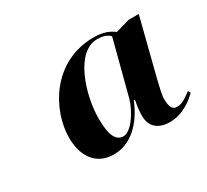

<svg xmlns="http://www.w3.org/2000/svg" viewBox="-80 -838 624 578"><g transform="rotate(-30 232.0 -549.0)"><path d="M172 -381C230 -381 277 -425 304 -492H308C304 -472 302 -454 302 -439C302 -401 327 -381 366 -381C411 -381 447 -409 464 -427L459 -435C444 -424 427 -410 408 -410C391 -410 385 -423 385 -451C385 -464 392 -492 397 -513L447 -710H412L363 -696C347 -708 327 -717 294 -717C150 -717 79 -586 79 -492C79 -430 108 -381 172 -381ZM224 -414C201 -414 185 -433 185 -497C185 -581 226 -707 300 -707C318 -707 334 -703 344 -692L295 -504C284 -464 250 -414 224 -414Z"/></g></svg>

Font: Noto Serif Display SemiBold
Style: Italic
Weight: 600
Italic angle: -12°
Designer: Monotype Design Team
Foundry: Monotype Imaging Inc.
Version: Version 2.009